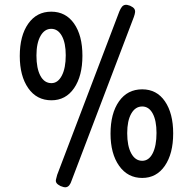

<svg xmlns="http://www.w3.org/2000/svg" viewBox="-20 -736 810 806"><path d="M234 45Q222 39 217.5 32.5Q213 26 215 17.5Q217 9 220 -2L481 -688Q486 -700 491.5 -707Q497 -714 505 -715.5Q513 -717 526 -712Q539 -706 543.5 -699.5Q548 -693 547 -684.5Q546 -676 542 -665L281 21Q277 34 271 41.5Q265 49 256.5 50Q248 51 234 45ZM196 -315Q134 -315 98.5 -366Q63 -417 63 -501Q63 -586 98.5 -636.5Q134 -687 195 -687Q256 -687 291 -637Q326 -587 326 -502Q326 -417 291 -366Q256 -315 196 -315ZM196 -387Q223 -387 239.5 -418.5Q256 -450 256 -504Q256 -556 239.5 -585.5Q223 -615 195 -615Q167 -615 150 -585Q133 -555 133 -503Q133 -449 149.5 -418Q166 -387 196 -387ZM577 11Q516 11 480 -40Q444 -91 444 -175Q444 -260 479.5 -310.5Q515 -361 577 -361Q638 -361 672.5 -310.5Q707 -260 707 -176Q707 -91 672 -40Q637 11 577 11ZM577 -61Q605 -61 621 -92.5Q637 -124 637 -178Q637 -230 621 -259.5Q605 -289 577 -289Q548 -289 531 -259Q514 -229 514 -177Q514 -123 531 -92Q548 -61 577 -61Z"/></svg>

Font: Fredoka Condensed
Style: Regular
Weight: 400
Width: 3
Designer: Ben Nathan
Foundry: Milena B. Brandão, Ben Nathan
Version: Version 2.001